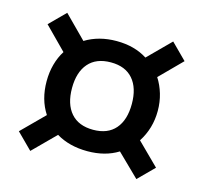

<svg xmlns="http://www.w3.org/2000/svg" viewBox="-85 -721 786 741"><g transform="rotate(15 307.5 -350.0)"><path d="M184.1 -537.4Q237.9 -570.3 308.7 -570.3Q380.5 -570.3 431.8 -537.4L519.5 -625.1L581.5 -563.1L495.4 -476.4Q512.3 -450.3 521.8 -418.2Q531.3 -386.2 531.3 -350.8Q531.3 -280.5 494.4 -223.6L581.5 -137.4L519.5 -75.4L430.8 -162.1Q379.5 -130.3 308.7 -130.3Q236.4 -130.3 183.6 -162.1L95.9 -74.4L33.8 -136.4L122.1 -224.6Q87.2 -277.9 87.2 -350.8Q87.2 -386.7 95.9 -418.5Q104.6 -450.3 121 -475.9L33.8 -564.1L95.9 -626.2ZM188.7 -350.8Q188.7 -286.7 219.5 -251.3Q250.3 -215.9 308.7 -215.9Q366.7 -215.9 397.2 -251.3Q427.7 -286.7 427.7 -350.8Q427.7 -414.4 397.2 -449.7Q366.7 -485.1 308.7 -485.1Q250.3 -485.1 219.5 -449.7Q188.7 -414.4 188.7 -350.8Z"/></g></svg>

Font: Fira Code Fixed Medium
Style: Regular
Weight: 500
Monospace: yes
Designer: Carrois Corporate, Edenspiekermann AG, Nikita Prokopov
Foundry: Carrois Corporate, Edenspiekermann AG, Nikita Prokopov
Version: Version 5.002